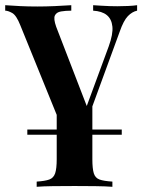

<svg xmlns="http://www.w3.org/2000/svg" viewBox="-27 -537 548 738"><path d="M441 -39V-19H78V-39ZM328 -159V75Q328 111 333.5 129Q339 147 355.5 153Q372 159 405 161V181Q379 179 339 178.5Q299 178 260 178Q216 178 176.5 178.5Q137 179 114 181V161Q146 159 162.5 153Q179 147 185 129Q191 111 191 75V-130L288 -63ZM500 -517V-496Q481 -492 464.5 -475Q448 -458 433 -415L280 3Q268 2 256 2Q244 2 231 3L51 -440Q36 -478 20 -487Q4 -496 -7 -496V-517Q21 -515 51 -513.5Q81 -512 117 -512Q148 -512 182.5 -513.5Q217 -515 247 -517V-496Q225 -496 207.5 -493Q190 -490 184 -477.5Q178 -465 189 -434L309 -123L300 -112L391 -359Q408 -406 405 -435Q402 -464 383.5 -479Q365 -494 331 -496V-517Q348 -516 363.5 -515Q379 -514 394.5 -513.5Q410 -513 424 -513Q445 -513 465.5 -514Q486 -515 500 -517Z"/></svg>

Font: Playfair Display SemiBold
Style: Regular
Weight: 600
Designer: Claus Eggers Sørensen
Foundry: Claus Eggers Sørensen
Version: Version 1.203